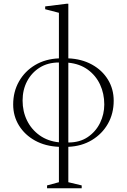

<svg xmlns="http://www.w3.org/2000/svg" viewBox="-20 -770 674 1020"><path d="M230 230V215L293 198V10Q221 7 166.5 -23Q112 -53 81 -103Q50 -153 50 -215Q50 -283 81 -337.5Q112 -392 166.5 -424.5Q221 -457 293 -460V-702L220 -721V-736L333 -750H343V-460Q414 -457 468.5 -427Q523 -397 553.5 -347Q584 -297 584 -235Q584 -167 553.5 -113Q523 -59 468.5 -26Q414 7 343 10V198L414 215V230ZM100 -236Q100 -178 123.5 -130Q147 -82 190.5 -51Q234 -20 293 -14V-438Q234 -438 191 -411Q148 -384 124 -338.5Q100 -293 100 -236ZM534 -215Q534 -273 511.5 -321Q489 -369 446.5 -400Q404 -431 343 -437V-13Q404 -13 446.5 -42Q489 -71 511.5 -117Q534 -163 534 -215Z"/></svg>

Font: Spectral ExtraLight
Style: Regular
Weight: 275
Designer: Jean-Baptiste Levee
Foundry: Production Type
Version: Version 2.001